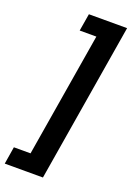

<svg xmlns="http://www.w3.org/2000/svg" viewBox="-197 -827 709 1031"><g transform="rotate(20 157.5 -312.0)"><path d="M-27.3 142.1 -11.2 43H84L201.7 -667H106.4L123 -766.1H341.3L190.9 142.1Z"/></g></svg>

Font: Inter 28pt SemiBold
Style: Italic
Weight: 600
Italic angle: -9.3988°
Designer: Rasmus Andersson
Foundry: rsms
Version: Version 4.001;git-66647c0bb